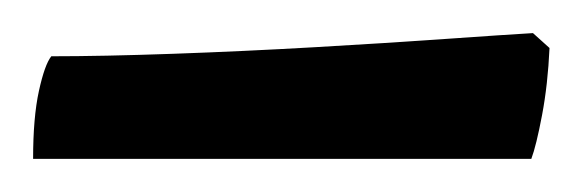

<svg xmlns="http://www.w3.org/2000/svg" viewBox="-20 -674 352 116"><path d="M0 -578Q0 -603 3.5 -619Q7 -635 11 -640Q42 -640 84.5 -641.5Q127 -643 170.5 -645.5Q214 -648 249.5 -650.5Q285 -653 302 -654L312 -645Q311 -623 307.5 -604.5Q304 -586 301 -578Z"/></svg>

Font: Texturina 72pt SemiBold
Style: Regular
Weight: 600
Designer: Guillermo Torres Carreño
Foundry: Omnibus-Type
Version: Version 1.002; ttfautohint (v1.8.3)